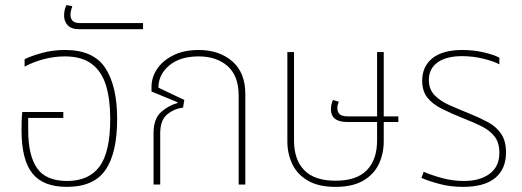

<svg xmlns="http://www.w3.org/2000/svg" viewBox="-20 -720 2038 749"><path d="M241 9Q148 9 106 -44Q64 -97 64 -212Q64 -227 64.5 -248Q65 -269 67 -283H227V-260H90V-212Q90 -114 124.5 -64Q159 -14 242 -14Q326 -14 368 -70Q410 -126 410 -257Q410 -332 393.5 -386.5Q377 -441 338 -470.5Q299 -500 233 -500Q191 -500 150 -489Q109 -478 76 -460V-489Q102 -502 144 -513.5Q186 -525 234 -525Q345 -525 391 -454.5Q437 -384 437 -256Q437 -123 391.5 -57Q346 9 241 9Z M290 -606Q258 -606 244 -621.5Q230 -637 230 -659Q230 -682 239 -700L262 -696Q260 -690 257.5 -680.5Q255 -671 255 -663Q255 -647 263.5 -638.5Q272 -630 292 -630H538V-606Z M579 0V-200Q579 -256 607.5 -282Q636 -308 672 -318L673 -321L571 -363V-381Q571 -418 592.5 -450.5Q614 -483 655.5 -504Q697 -525 755 -525Q835 -525 886 -481Q937 -437 937 -353V0H911V-347Q911 -424 868 -462Q825 -500 755 -500Q682 -500 640 -464.5Q598 -429 598 -378L699 -330L694 -300Q659 -296 632 -273.5Q605 -251 605 -200V0Z M1289 9Q1223 9 1181.5 -15Q1140 -39 1120.5 -79.5Q1101 -120 1101 -169V-517H1127V-172Q1127 -97 1167 -56Q1207 -15 1289 -15Q1371 -15 1411 -56Q1451 -97 1451 -172V-244H1335Q1271 -244 1271 -294Q1271 -305 1273.5 -314.5Q1276 -324 1279 -330L1302 -323Q1296 -311 1296 -299Q1296 -282 1305.5 -274Q1315 -266 1338 -266H1451V-517H1477V-266H1534V-244H1477V-169Q1477 -120 1457.5 -79.5Q1438 -39 1396.5 -15Q1355 9 1289 9Z M1786 9Q1738 9 1696 -2Q1654 -13 1624 -26L1633 -50Q1662 -37 1704 -25.5Q1746 -14 1790 -14Q1852 -14 1890 -42Q1928 -70 1928 -124Q1928 -164 1909 -188Q1890 -212 1858.5 -227.5Q1827 -243 1791 -257Q1741 -277 1704 -295.5Q1667 -314 1647 -339.5Q1627 -365 1627 -405Q1627 -461 1667 -493Q1707 -525 1784 -525Q1828 -525 1868 -515.5Q1908 -506 1928 -495V-469Q1906 -481 1865.5 -491Q1825 -501 1783 -501Q1721 -501 1687 -476.5Q1653 -452 1653 -408Q1653 -372 1675 -349Q1697 -326 1733 -310Q1769 -294 1811 -277Q1851 -261 1883.5 -243.5Q1916 -226 1935 -198Q1954 -170 1954 -125Q1954 -61 1912 -26Q1870 9 1786 9Z"/></svg>

Font: Noto Sans Thai UI SemCond Thin
Style: Regular
Weight: 100
Width: 4
Designer: Monotype Design Team
Foundry: Monotype Imaging Inc.
Version: Version 2.000